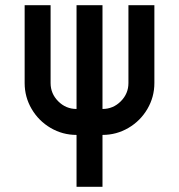

<svg xmlns="http://www.w3.org/2000/svg" viewBox="-20 -720 690 740"><path d="M75 -700H175V-400Q175 -359 204.5 -329.5Q234 -300 275 -300V-700H375V-300Q416 -300 445.5 -329.5Q475 -359 475 -400V-700H575V-400Q575 -346 548 -300Q521 -254 475 -227Q429 -200 375 -200V0H275V-200Q221 -200 175 -227Q129 -254 102 -300Q75 -346 75 -400Z"/></svg>

Font: Monoikos Medium
Style: Regular
Weight: 500
Designer: Brian Krent
Version: Version 0.088